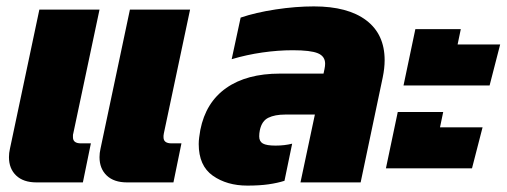

<svg xmlns="http://www.w3.org/2000/svg" viewBox="-20 -570 1583 600"><path d="M377 0Q336 0 313.5 -21.5Q291 -43 291 -79Q291 -92 294 -105L386 -540H574L492 -153Q491 -149 491 -146Q491 -143 491 -141Q491 -122 516 -122H547L522 0ZM94 0Q53 0 30.5 -21.5Q8 -43 8 -79Q8 -92 11 -105L103 -540H291L209 -153Q208 -150 208 -147Q208 -144 208 -141Q208 -122 233 -122H264L239 0Z M753 10Q689 10 645 -21Q601 -52 601 -120Q601 -130 602.5 -141Q604 -152 606 -164Q623 -250 687 -295Q751 -340 855 -340H991L994 -354Q995 -359 995.5 -363Q996 -367 996 -371Q996 -394 973.5 -403.5Q951 -413 895 -413Q849 -413 800 -406Q751 -399 704 -385L732 -515Q779 -531 841.5 -540.5Q904 -550 961 -550Q1067 -550 1124.5 -506.5Q1182 -463 1182 -382Q1182 -357 1176 -328L1107 0H919L964 -212H871Q839 -212 818.5 -202Q798 -192 792 -163Q791 -158 790.5 -153.5Q790 -149 790 -144Q790 -128 801.5 -121.5Q813 -115 841 -115Q869 -115 893 -121L869 -5Q847 2 819 6Q791 10 753 10Z M1241 -303 1278 -479H1420L1410 -431H1543L1510 -303ZM1186 -44 1223 -220H1365L1355 -172H1488L1455 -44Z"/></svg>

Font: Kanit
Style: Bold Italic
Weight: 700
Italic angle: -12°
Designer: Katatrad Team
Foundry: CadsonDemak
Version: Version 2.000; ttfautohint (v1.8.3)